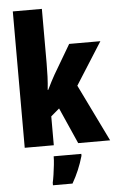

<svg xmlns="http://www.w3.org/2000/svg" viewBox="-63 -803 653 1066"><g transform="rotate(-5 263.0 -269.5)"><path d="M212 -458Q212 -420 210.5 -382.5Q209 -345 205 -309H208Q219 -332 230 -353Q241 -374 250 -390L346 -553H520L371 -318L526 0H348L259 -201L212 -161V0H50V-760H212ZM360 72Q337 152 297 221H188V207Q192 190 196 163Q200 136 203 108.5Q206 81 206 61H360Z"/></g></svg>

Font: Noto Sans Thai Looped ExtraCondensed Black
Style: Regular
Weight: 900
Width: 2
Designer: Sasikarn Vongin, Ben Mitchell
Foundry: The Fontpad Ltd
Version: Version 1.001; ttfautohint (v1.8.4.7-5d5b)